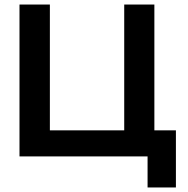

<svg xmlns="http://www.w3.org/2000/svg" viewBox="-20 -690 830 847"><path d="M66 0H631V137H756V-115H661V-670H528V-115H200V-670H66Z"/></svg>

Font: LT Wave Alt Bold
Style: Regular
Weight: 700
Designer: Daniel Lyons
Version: Version 2.5 (Glyphs App)